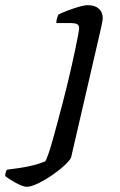

<svg xmlns="http://www.w3.org/2000/svg" viewBox="-157 -520 462 740"><path d="M-55 200Q-61 200 -73 195.5Q-85 191 -97.5 184Q-110 177 -121 170Q-132 163 -137 158Q-137 150 -134.5 143Q-132 136 -130 134Q-106 131 -79 127Q-52 123 -27 116.5Q-2 110 17 102Q22 95 29.5 73.5Q37 52 46 20Q55 -12 65 -49.5Q75 -87 85.5 -127Q96 -167 105 -205Q112 -234 119.5 -267.5Q127 -301 133.5 -332Q140 -363 144 -384.5Q148 -406 148 -411Q148 -423 140 -427Q132 -431 118 -431H60Q60 -441 63 -450Q66 -459 68 -464Q84 -472 105.5 -480Q127 -488 147.5 -494Q168 -500 181 -500Q209 -500 224 -486.5Q239 -473 239 -449Q239 -447 237.5 -438Q236 -429 233 -415Q230 -401 226 -384L117 87Q113 97 93 116Q73 135 45.5 154Q18 173 -9.5 186.5Q-37 200 -55 200Z"/></svg>

Font: Texturina 12pt Medium
Style: Italic
Weight: 500
Italic angle: -11°
Designer: Guillermo Torres Carreño
Foundry: Omnibus-Type
Version: Version 1.002